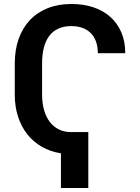

<svg xmlns="http://www.w3.org/2000/svg" viewBox="-20 -757 697 956"><path d="M419.7 179H283.4V6.4Q230.8 -1.8 188.4 -26.1Q146 -50.4 115.9 -88.4Q85.9 -126.4 69.8 -176.3Q53.6 -226.2 53.6 -284.8V-441.8Q53.6 -508.5 72.8 -563Q92 -617.5 128.2 -656.2Q164.4 -695 217 -716.1Q269.5 -737.2 335.9 -737.2Q395.6 -737.2 445 -720.7Q494.3 -704.2 529.5 -672.8Q564.6 -641.3 584.2 -595.9Q603.7 -550.4 603.7 -492.2H467Q467 -525.9 457.6 -551.1Q448.2 -576.3 430.9 -593.2Q413.7 -610.1 389.4 -618.6Q365.1 -627.1 335.2 -627.1Q297.6 -627.1 270.1 -614.3Q242.5 -601.6 224.8 -577.6Q207 -553.6 198.3 -519.4Q189.6 -485.1 189.6 -442.5V-284.8Q189.6 -243.3 199.4 -209Q209.2 -174.7 227.6 -150.4Q246.1 -126.1 272.7 -112.7Q299.4 -99.4 332.7 -99.4H419.7Z"/></svg>

Font: Interop SemBd
Style: Regular
Weight: 600
Designer: Rasmus Andersson, Google, Jang Haemin
Foundry: jhaemin
Version: Version 1.008